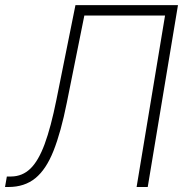

<svg xmlns="http://www.w3.org/2000/svg" viewBox="-43 -748 753 768"><path d="M-22.9 0 -15.6 -42H2Q46.4 -42.5 78.6 -73.5Q110.8 -104.5 135.7 -171.9Q160.6 -239.3 182.6 -348.6L258.8 -727.5H668.9L547.9 0H503.4L617.2 -686H294.4L224.1 -336.4Q200.7 -219.2 171.1 -144.8Q141.6 -70.3 98.4 -35.2Q55.2 0 -9.3 0Z"/></svg>

Font: Inter Tight ExtraLight
Style: Italic
Weight: 250
Italic angle: -9.39999°
Designer: Rasmus Andersson
Foundry: rsms
Version: Version 3.004